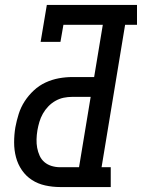

<svg xmlns="http://www.w3.org/2000/svg" viewBox="-20 -755 573 775"><path d="M223 0Q192 0 162.5 -6.5Q133 -13 109 -28.5Q85 -44 68.5 -68Q52 -92 44.5 -120.5Q37 -149 37 -180Q37 -211 42 -241Q47 -268 55.5 -295Q64 -322 79.5 -346Q95 -370 116.5 -390Q138 -410 164 -422Q190 -434 217.5 -439Q245 -444 272 -444H360L395 -655H236L224 -586H144L169 -735H533V-655H485L390 -80H427V0ZM223 -80H299L346 -364H272Q254 -364 237 -360.5Q220 -357 204 -348Q188 -339 175 -325.5Q162 -312 153 -296Q144 -280 139 -263Q134 -246 131 -229Q128 -211 127.5 -193Q127 -175 130 -158.5Q133 -142 140 -126.5Q147 -111 159.5 -100.5Q172 -90 188.5 -85Q205 -80 223 -80Z"/></svg>

Font: Iosevka Slab Medium
Style: Italic
Weight: 500
Italic angle: -9°
Monospace: yes
Designer: Belleve Invis
Foundry: Belleve Invis
Version: Version 11.1.0; ttfautohint (v1.8.3)